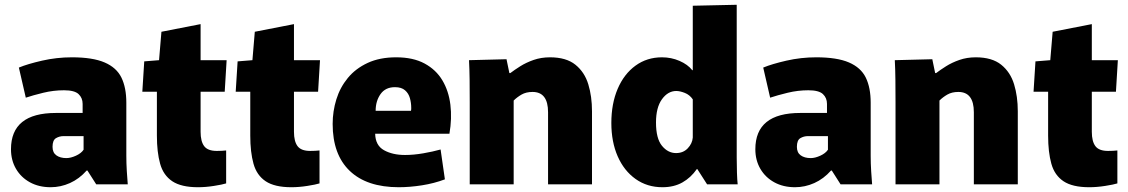

<svg xmlns="http://www.w3.org/2000/svg" viewBox="-20 -772 4725 804"><path d="M192 12Q143 12 105.5 -8.5Q68 -29 47 -65Q26 -101 26 -147Q26 -299 214 -299H326V-337Q326 -362 309 -378Q292 -394 248 -394Q204 -394 161 -383.5Q118 -373 88 -363L59 -489Q95 -504 156 -518Q217 -532 281 -532Q368 -532 418 -510.5Q468 -489 488.5 -447Q509 -405 509 -342V-120Q509 -88 511 -55.5Q513 -23 515 0H383L346 -58H343Q312 -23 273 -5.5Q234 12 192 12ZM258 -110Q276 -110 298 -120Q320 -130 330 -145V-202H246Q229 -202 214.5 -193.5Q200 -185 200 -157Q200 -133 216 -121.5Q232 -110 258 -110Z M809 12Q739 12 701.5 -13Q664 -38 650.5 -86.5Q637 -135 637 -204V-388H576L584 -515L646 -520L656 -639L820 -671V-520H929L921 -388H820V-220Q820 -180 835 -160Q850 -140 888 -140Q910 -140 927 -142V-4Q911 1 876 6.5Q841 12 809 12Z M1200 12Q1130 12 1092.5 -13Q1055 -38 1041.5 -86.5Q1028 -135 1028 -204V-388H967L975 -515L1037 -520L1047 -639L1211 -671V-520H1320L1312 -388H1211V-220Q1211 -180 1226 -160Q1241 -140 1279 -140Q1301 -140 1318 -142V-4Q1302 1 1267 6.5Q1232 12 1200 12Z M1650 12Q1516 12 1444.5 -56.5Q1373 -125 1373 -253Q1373 -306 1388.5 -356Q1404 -406 1436.5 -445.5Q1469 -485 1519.5 -508.5Q1570 -532 1639 -532Q1710 -532 1758 -506Q1806 -480 1832.5 -435.5Q1859 -391 1866 -333.5Q1873 -276 1862 -212H1551Q1552 -163 1588 -143Q1624 -123 1676 -123Q1712 -123 1752.5 -130Q1793 -137 1825 -146L1843 -21Q1798 -4 1747 4Q1696 12 1650 12ZM1634 -407Q1594 -407 1573.5 -378Q1553 -349 1553 -308H1701Q1702 -312 1702 -315Q1702 -318 1702 -321Q1702 -341 1696.5 -361Q1691 -381 1676 -394Q1661 -407 1634 -407Z M1947 -342Q1947 -393 1946.5 -437.5Q1946 -482 1944 -520L2101 -524L2113 -466H2117Q2134 -479 2158.5 -494.5Q2183 -510 2214.5 -521Q2246 -532 2283 -532Q2351 -532 2389.5 -501Q2428 -470 2443.5 -419Q2459 -368 2459 -306V0H2275V-302Q2275 -387 2210 -387Q2183 -387 2164 -376Q2145 -365 2131 -351V0H1947Z M2754 12Q2690 12 2641.5 -22.5Q2593 -57 2566.5 -117.5Q2540 -178 2540 -257Q2540 -338 2566.5 -400Q2593 -462 2641 -497Q2689 -532 2752 -532Q2791 -532 2825.5 -517Q2860 -502 2879 -478H2881V-748L3065 -752V-164Q3065 -144 3065 -112Q3065 -80 3066 -49Q3067 -18 3069 0H2941L2900 -64H2898Q2873 -28 2837.5 -8Q2802 12 2754 12ZM2811 -131Q2841 -131 2860 -151Q2879 -171 2881 -196V-356Q2868 -375 2847.5 -383Q2827 -391 2812 -391Q2777 -391 2752 -356.5Q2727 -322 2727 -259Q2727 -192 2752 -161.5Q2777 -131 2811 -131Z M3309 12Q3260 12 3222.5 -8.5Q3185 -29 3164 -65Q3143 -101 3143 -147Q3143 -299 3331 -299H3443V-337Q3443 -362 3426 -378Q3409 -394 3365 -394Q3321 -394 3278 -383.5Q3235 -373 3205 -363L3176 -489Q3212 -504 3273 -518Q3334 -532 3398 -532Q3485 -532 3535 -510.5Q3585 -489 3605.5 -447Q3626 -405 3626 -342V-120Q3626 -88 3628 -55.5Q3630 -23 3632 0H3500L3463 -58H3460Q3429 -23 3390 -5.5Q3351 12 3309 12ZM3375 -110Q3393 -110 3415 -120Q3437 -130 3447 -145V-202H3363Q3346 -202 3331.5 -193.5Q3317 -185 3317 -157Q3317 -133 3333 -121.5Q3349 -110 3375 -110Z M3730 -342Q3730 -393 3729.5 -437.5Q3729 -482 3727 -520L3884 -524L3896 -466H3900Q3917 -479 3941.5 -494.5Q3966 -510 3997.5 -521Q4029 -532 4066 -532Q4134 -532 4172.5 -501Q4211 -470 4226.5 -419Q4242 -368 4242 -306V0H4058V-302Q4058 -387 3993 -387Q3966 -387 3947 -376Q3928 -365 3914 -351V0H3730Z M4541 12Q4471 12 4433.5 -13Q4396 -38 4382.5 -86.5Q4369 -135 4369 -204V-388H4308L4316 -515L4378 -520L4388 -639L4552 -671V-520H4661L4653 -388H4552V-220Q4552 -180 4567 -160Q4582 -140 4620 -140Q4642 -140 4659 -142V-4Q4643 1 4608 6.5Q4573 12 4541 12Z"/></svg>

Font: Murecho ExtraBold
Style: Regular
Weight: 800
Designer: Neil Summerour
Foundry: Positype
Version: Version 1.010; ttfautohint (v1.8.3)